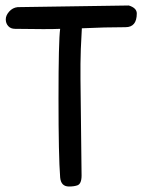

<svg xmlns="http://www.w3.org/2000/svg" viewBox="-20 -675 518 699"><path d="M44 -649 449 -655Q478 -646 478 -626Q478 -576 437 -576Q362 -576 278 -572Q273 -486 273 -442.5Q273 -399 273 -387L277 -36Q277 -5 261 0Q249 4 231 4Q202 4 199 -29Q193 -106 193 -316.5Q193 -527 199 -570Q178 -569 137 -569Q96 -569 35 -570Q19 -570 10 -580Q1 -590 1 -604.5Q1 -619 13.5 -633Q26 -647 44 -649Z"/></svg>

Font: Patrick Hand
Style: Regular
Weight: 400
Designer: Patrick Wagesreiter
Foundry: Patrick Wagesreiter
Version: Version 1.003;PS 001.003;hotconv 1.0.70;makeotf.lib2.5.58329